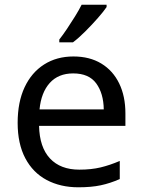

<svg xmlns="http://www.w3.org/2000/svg" viewBox="-20 -786 604 816"><path d="M292 -546Q361 -546 410.5 -516Q460 -486 486.5 -431.5Q513 -377 513 -304V-251H146Q148 -160 192.5 -112.5Q237 -65 317 -65Q368 -65 407.5 -74.5Q447 -84 489 -102V-25Q448 -7 408 1.5Q368 10 313 10Q237 10 178.5 -21Q120 -52 87.5 -113.5Q55 -175 55 -264Q55 -352 84.5 -415Q114 -478 167.5 -512Q221 -546 292 -546ZM291 -474Q228 -474 191.5 -433.5Q155 -393 148 -321H421Q420 -389 389 -431.5Q358 -474 291 -474ZM433 -756Q421 -738 396 -709.5Q371 -681 342.5 -652.5Q314 -624 290 -606H232V-618Q247 -637 264.5 -663Q282 -689 299 -716.5Q316 -744 327 -766H433Z"/></svg>

Font: Noto Sans PhagsPa
Style: Regular
Weight: 400
Designer: Monotype Design Team
Foundry: Monotype Imaging Inc.
Version: Version 2.004; ttfautohint (v1.8.4.7-5d5b)